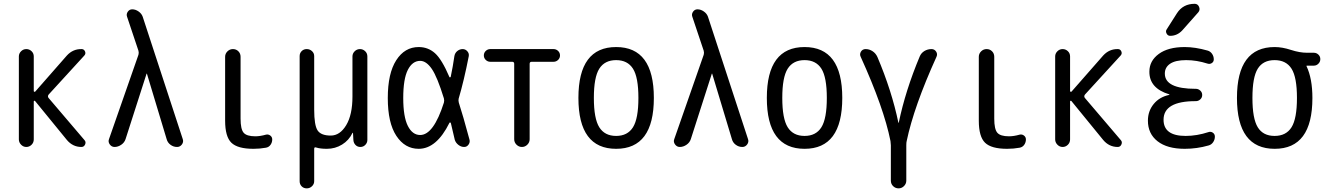

<svg xmlns="http://www.w3.org/2000/svg" viewBox="-20 -780 7040 1019"><path d="M80.1 -40V-480.5Q80.1 -496.1 91.8 -507.8Q103.5 -519.5 119.6 -519.5Q135.7 -519.5 147.5 -508.3Q159.2 -497.1 159.2 -480.5V-296.9Q159.2 -293.9 162.1 -293Q165 -292 167 -293.9L335 -485.4Q367.2 -520.5 413.1 -519.5Q425.8 -519.5 431.2 -507.3Q436.5 -495.1 427.7 -485.4L238.3 -278.3Q231.4 -269.5 237.3 -260.7L428.7 -36.1Q437.5 -26.4 431.6 -13.2Q425.8 0 412.1 0Q366.2 0 335 -37.1L166 -244.1Q164.1 -246.1 161.6 -245.1Q159.2 -244.1 159.2 -241.2V-40Q159.2 -23.4 147.5 -11.7Q135.7 0 119.6 0Q103.5 0 91.8 -12.2Q80.1 -24.4 80.1 -40Z M587.9 0Q572.3 0 562.5 -13.7Q552.7 -27.3 558.6 -42L714.8 -489.3Q717.8 -500 714.8 -510.7L654.3 -691.4Q649.4 -705.1 658.2 -717.8Q667 -730.5 681.6 -730.5Q699.2 -730.5 715.3 -719.2Q731.4 -708 737.3 -691.4L950.2 -41Q955.1 -26.4 945.3 -13.2Q935.5 0 919.9 0Q900.4 0 884.8 -11.7Q869.1 -23.4 864.3 -42L759.8 -388.7Q759.8 -389.6 758.8 -389.6Q757.8 -389.6 757.8 -388.7L646.5 -42Q640.6 -23.4 623.5 -11.7Q606.4 0 587.9 0Z M1325.2 9.8Q1241.2 9.8 1208 -22.5Q1174.8 -54.7 1174.8 -139.6V-478.5Q1174.8 -495.1 1187 -507.3Q1199.2 -519.5 1216.3 -519.5Q1233.4 -519.5 1245.1 -507.8Q1256.8 -496.1 1256.8 -478.5V-150.4Q1256.8 -94.7 1272.9 -75.7Q1289.1 -56.6 1335 -56.6Q1360.4 -56.6 1391.6 -65.4Q1404.3 -68.4 1414.6 -60.5Q1424.8 -52.7 1424.8 -40Q1424.8 -24.4 1416 -11.7Q1407.2 1 1391.6 3.9Q1359.4 9.8 1325.2 9.8Z M1570.3 181.6V-482.4Q1570.3 -498 1581.1 -508.8Q1591.8 -519.5 1607.9 -519.5Q1624 -519.5 1635.7 -508.8Q1647.5 -498 1647.5 -482.4V-198.2Q1647.5 -115.2 1665.5 -87.9Q1683.6 -60.5 1735.4 -60.5Q1784.2 -60.5 1817.4 -115.7Q1850.6 -170.9 1850.6 -267.6V-480.5Q1850.6 -496.1 1862.3 -507.8Q1874 -519.5 1890.6 -519.5Q1906.2 -519.5 1918 -508.3Q1929.7 -497.1 1929.7 -480.5V-37.1Q1929.7 -22.5 1918.9 -11.2Q1908.2 0 1892.6 0Q1877 0 1866.7 -10.7Q1856.4 -21.5 1855.5 -37.1L1853.5 -74.2Q1853.5 -75.2 1852.5 -75.2Q1850.6 -75.2 1850.6 -74.2Q1832 -35.2 1795.4 -12.7Q1758.8 9.8 1714.8 9.8Q1679.7 9.8 1658.2 2.9Q1647.5 -1 1647.5 9.8V181.6Q1647.5 197.3 1635.7 208.5Q1624 219.7 1607.9 219.7Q1591.8 219.7 1581.1 209Q1570.3 198.2 1570.3 181.6Z M2210 -457Q2168.9 -457 2144.5 -409.2Q2120.1 -361.3 2120.1 -259.8Q2120.1 -160.2 2144.5 -111.8Q2168.9 -63.5 2210 -63.5Q2281.2 -63.5 2335.9 -235.4Q2338.9 -246.1 2335.9 -257.8Q2300.8 -372.1 2271.5 -414.6Q2242.2 -457 2210 -457ZM2202.1 9.8Q2128.9 9.8 2083.5 -59.1Q2038.1 -127.9 2038.1 -259.8Q2038.1 -390.6 2083 -460.4Q2127.9 -530.3 2202.1 -530.3Q2252 -530.3 2288.6 -497.6Q2325.2 -464.8 2365.2 -371.1Q2366.2 -369.1 2368.7 -369.6Q2371.1 -370.1 2372.1 -372.1Q2383.8 -427.7 2391.6 -482.4Q2394.5 -499 2407.2 -509.3Q2419.9 -519.5 2435.5 -519.5Q2450.2 -519.5 2460.4 -507.8Q2470.7 -496.1 2467.8 -481.4Q2442.4 -351.6 2414.1 -255.9Q2412.1 -247.1 2415 -235.4Q2436.5 -169.9 2471.7 -39.1Q2475.6 -25.4 2466.8 -12.7Q2458 0 2443.4 0Q2426.8 0 2412.6 -11.2Q2398.4 -22.5 2393.6 -38.1Q2383.8 -83 2373 -126Q2372.1 -128.9 2369.6 -129.9Q2367.2 -130.9 2365.2 -127.9Q2296.9 9.8 2202.1 9.8Z M2582 -452.1Q2568.4 -452.1 2558.1 -461.9Q2547.9 -471.7 2547.9 -485.8Q2547.9 -500 2558.1 -509.8Q2568.4 -519.5 2582 -519.5H2918Q2931.6 -519.5 2941.9 -509.8Q2952.1 -500 2952.1 -485.8Q2952.1 -471.7 2941.9 -461.9Q2931.6 -452.1 2918 -452.1H2801.8Q2791 -452.1 2791 -441.4V-41Q2791 -24.4 2778.8 -12.2Q2766.6 0 2750 0Q2733.4 0 2721.2 -12.2Q2709 -24.4 2709 -41V-441.4Q2709 -452.1 2698.2 -452.1Z M3339.4 -415.5Q3310.5 -460.9 3250 -460.9Q3189.5 -460.9 3160.6 -415.5Q3131.8 -370.1 3131.8 -260.3Q3131.8 -150.4 3160.6 -104.5Q3189.5 -58.6 3250 -58.6Q3310.5 -58.6 3339.4 -104.5Q3368.2 -150.4 3368.2 -260.3Q3368.2 -370.1 3339.4 -415.5ZM3450.2 -260.3Q3450.2 9.8 3250 9.8Q3049.8 9.8 3049.8 -260.3Q3049.8 -530.3 3250 -530.3Q3450.2 -530.3 3450.2 -260.3Z M3587.9 0Q3572.3 0 3562.5 -13.7Q3552.7 -27.3 3558.6 -42L3714.8 -489.3Q3717.8 -500 3714.8 -510.7L3654.3 -691.4Q3649.4 -705.1 3658.2 -717.8Q3667 -730.5 3681.6 -730.5Q3699.2 -730.5 3715.3 -719.2Q3731.4 -708 3737.3 -691.4L3950.2 -41Q3955.1 -26.4 3945.3 -13.2Q3935.5 0 3919.9 0Q3900.4 0 3884.8 -11.7Q3869.1 -23.4 3864.3 -42L3759.8 -388.7Q3759.8 -389.6 3758.8 -389.6Q3757.8 -389.6 3757.8 -388.7L3646.5 -42Q3640.6 -23.4 3623.5 -11.7Q3606.4 0 3587.9 0Z M4339.4 -415.5Q4310.5 -460.9 4250 -460.9Q4189.5 -460.9 4160.6 -415.5Q4131.8 -370.1 4131.8 -260.3Q4131.8 -150.4 4160.6 -104.5Q4189.5 -58.6 4250 -58.6Q4310.5 -58.6 4339.4 -104.5Q4368.2 -150.4 4368.2 -260.3Q4368.2 -370.1 4339.4 -415.5ZM4450.2 -260.3Q4450.2 9.8 4250 9.8Q4049.8 9.8 4049.8 -260.3Q4049.8 -530.3 4250 -530.3Q4450.2 -530.3 4450.2 -260.3Z M4706.1 -31.2Q4670.9 -208 4547.9 -478.5Q4541 -492.2 4549.3 -505.9Q4557.6 -519.5 4574.2 -519.5Q4593.8 -519.5 4610.8 -508.3Q4627.9 -497.1 4636.7 -477.5Q4712.9 -297.9 4748 -128.9Q4748 -127.9 4749 -127.9Q4750 -127.9 4750 -128.9Q4785.2 -298.8 4861.3 -480.5Q4869.1 -499 4886.2 -509.3Q4903.3 -519.5 4923.8 -519.5Q4939.5 -519.5 4948.2 -506.3Q4957 -493.2 4950.2 -478.5Q4830.1 -213.9 4792 -31.2Q4790 -24.4 4790 -8.8V178.7Q4790 195.3 4777.8 207.5Q4765.6 219.7 4749 219.7Q4732.4 219.7 4720.2 208Q4708 196.3 4708 178.7V-8.8Q4708 -17.6 4706.1 -31.2Z M5325.2 9.8Q5241.2 9.8 5208 -22.5Q5174.8 -54.7 5174.8 -139.6V-478.5Q5174.8 -495.1 5187 -507.3Q5199.2 -519.5 5216.3 -519.5Q5233.4 -519.5 5245.1 -507.8Q5256.8 -496.1 5256.8 -478.5V-150.4Q5256.8 -94.7 5272.9 -75.7Q5289.1 -56.6 5335 -56.6Q5360.4 -56.6 5391.6 -65.4Q5404.3 -68.4 5414.6 -60.5Q5424.8 -52.7 5424.8 -40Q5424.8 -24.4 5416 -11.7Q5407.2 1 5391.6 3.9Q5359.4 9.8 5325.2 9.8Z M5580.1 -40V-480.5Q5580.1 -496.1 5591.8 -507.8Q5603.5 -519.5 5619.6 -519.5Q5635.7 -519.5 5647.5 -508.3Q5659.2 -497.1 5659.2 -480.5V-296.9Q5659.2 -293.9 5662.1 -293Q5665 -292 5667 -293.9L5835 -485.4Q5867.2 -520.5 5913.1 -519.5Q5925.8 -519.5 5931.2 -507.3Q5936.5 -495.1 5927.7 -485.4L5738.3 -278.3Q5731.4 -269.5 5737.3 -260.7L5928.7 -36.1Q5937.5 -26.4 5931.6 -13.2Q5925.8 0 5912.1 0Q5866.2 0 5835 -37.1L5666 -244.1Q5664.1 -246.1 5661.6 -245.1Q5659.2 -244.1 5659.2 -241.2V-40Q5659.2 -23.4 5647.5 -11.7Q5635.7 0 5619.6 0Q5603.5 0 5591.8 -12.2Q5580.1 -24.4 5580.1 -40Z M6185.5 -276.4Q6186.5 -276.4 6186.5 -278.3Q6186.5 -279.3 6185.5 -279.3Q6079.1 -311.5 6080.1 -400.4Q6080.1 -457 6129.9 -493.7Q6179.7 -530.3 6267.6 -530.3Q6323.2 -530.3 6388.7 -511.7Q6403.3 -507.8 6412.6 -494.6Q6421.9 -481.4 6421.9 -464.8Q6421.9 -452.1 6411.6 -445.3Q6401.4 -438.5 6388.7 -442.4Q6331.1 -460.9 6275.4 -460.9Q6218.8 -460.9 6190.4 -441.9Q6162.1 -422.9 6162.1 -389.6Q6162.1 -308.6 6325.2 -308.6H6327.1Q6339.8 -308.6 6350.1 -299.3Q6360.4 -290 6360.4 -275.9Q6360.4 -261.7 6350.1 -252.4Q6339.8 -243.2 6327.1 -243.2H6325.2Q6155.3 -243.2 6155.3 -144.5Q6155.3 -58.6 6272.5 -58.6Q6332 -58.6 6394.5 -79.1Q6406.2 -83 6417 -75.7Q6427.7 -68.4 6427.7 -54.7Q6427.7 -39.1 6418.5 -25.4Q6409.2 -11.7 6393.6 -7.8Q6332 9.8 6267.6 9.8Q6174.8 9.8 6123.5 -30.3Q6072.3 -70.3 6072.3 -139.6Q6072.3 -190.4 6103 -228Q6133.8 -265.6 6185.5 -276.4ZM6226.6 -710Q6258.8 -759.8 6320.3 -759.8Q6336.9 -759.8 6343.8 -743.7Q6350.6 -727.5 6339.8 -714.8L6255.9 -620.1Q6228.5 -589.8 6190.4 -589.8Q6177.7 -589.8 6171.4 -602.1Q6165 -614.3 6171.9 -624Z M6834.5 -415.5Q6805.7 -460.9 6744.6 -460.9Q6683.6 -460.9 6655.3 -415.5Q6627 -370.1 6627 -260.3Q6627 -150.4 6655.3 -104.5Q6683.6 -58.6 6744.6 -58.6Q6805.7 -58.6 6834.5 -104.5Q6863.3 -150.4 6863.3 -260.3Q6863.3 -370.1 6834.5 -415.5ZM6745.1 -530.3Q6785.2 -530.3 6831.5 -515.1Q6877.9 -500 6917 -500H6953.1Q6966.8 -500 6977.1 -490.2Q6987.3 -480.5 6987.3 -466.3Q6987.3 -452.1 6977.1 -441.9Q6966.8 -431.6 6953.1 -431.6H6915Q6914.1 -431.6 6914.1 -430.7V-428.7Q6945.3 -363.3 6945.3 -259.8Q6945.3 9.8 6745.1 9.8Q6544.9 9.8 6544.9 -260.3Q6544.9 -530.3 6745.1 -530.3Z"/></svg>

Font: Rounded-X Mgen+ 2m regular
Style: Regular
Weight: 400
Designer: [Source Han Sans]
Ryoko NISHIZUKA  (kana & ideographs); Paul D. Hunt (Latin, Greek & Cyrillic); Wenlong ZHANG  (bopomofo
Version: Version 1.059.20150602